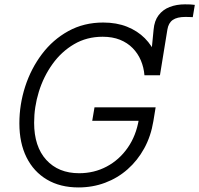

<svg xmlns="http://www.w3.org/2000/svg" viewBox="-20 -840 904 871"><path d="M657.7 -509.8 676.8 -705.6Q680.2 -745.6 699.5 -771Q718.8 -796.4 749.8 -808.3Q780.8 -820.3 818.8 -820.3Q832 -820.3 844 -819.8Q856 -819.3 863.8 -817.9L854.5 -762.2Q846.7 -762.7 836.9 -762.9Q827.1 -763.2 820.8 -763.2Q783.2 -763.2 763.7 -749.5Q744.1 -735.8 739.3 -705.6L705.6 -498.5ZM336.4 10.3Q252.9 10.3 192.9 -25.4Q132.8 -61 100.3 -126.2Q67.9 -191.4 67.9 -280.3Q67.9 -365.7 94.2 -447.3Q120.6 -528.8 170.2 -594.5Q219.7 -660.2 290 -699Q360.4 -737.8 448.2 -737.8Q508.8 -737.8 556.4 -718.8Q604 -699.7 637 -666.5Q669.9 -633.3 687.3 -590.1Q704.6 -546.9 705.6 -498.5H635.3Q632.3 -534.7 618.9 -566.2Q605.5 -597.7 581.8 -621.8Q558.1 -646 524.2 -659.7Q490.2 -673.3 445.8 -673.3Q373.5 -673.3 316.2 -639.6Q258.8 -606 218.3 -549.6Q177.7 -493.2 156.2 -423.8Q134.8 -354.5 134.8 -283.2Q134.8 -175.3 189.9 -114.7Q245.1 -54.2 338.9 -54.2Q407.2 -54.2 464.1 -84.5Q521 -114.7 559.3 -169.7Q597.7 -224.6 609.9 -298.8L630.4 -292H398.4L408.7 -353H686L675.8 -290.5Q664.6 -222.2 634.3 -167Q604 -111.8 558.8 -72Q513.7 -32.2 457 -11Q400.4 10.3 336.4 10.3Z"/></svg>

Font: Inter 18pt Light
Style: Italic
Weight: 300
Italic angle: -9.3988°
Designer: Rasmus Andersson
Foundry: rsms
Version: Version 4.001;git-66647c0bb